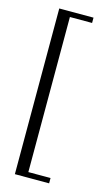

<svg xmlns="http://www.w3.org/2000/svg" viewBox="-110 -671 436 769"><g transform="rotate(15 108.5 -286.5)"><path d="M36 -630H178V-608H86V35H178V57H36Z"/></g></svg>

Font: Smooch Sans
Style: Regular
Weight: 400
Designer: Robert E. Leuschke
Foundry: Robert E. Leuschke
Version: Version 1.010; ttfautohint (v1.8.3)